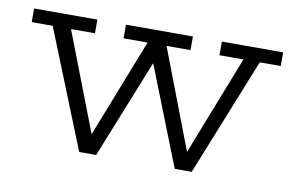

<svg xmlns="http://www.w3.org/2000/svg" viewBox="-52 -482 869 568"><g transform="rotate(10 383.0 -197.5)"><path d="M214 0 72 -354H9V-395H199V-354H127L250 -35H232L357 -354H285V-395H486V-354H414L536 -35H520L645 -354H573V-395H757V-354H694L552 0H501L374 -322H394L265 0Z"/></g></svg>

Font: Rokkitt Light
Style: Regular
Weight: 300
Version: Version 3.103